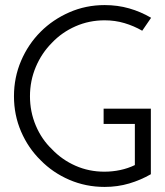

<svg xmlns="http://www.w3.org/2000/svg" viewBox="-20 -726 649 756"><path d="M574 -40V-298H388V-238H511V-76Q484 -63 453.5 -56.5Q423 -50 391 -50Q330 -50 277 -73.5Q224 -97 185 -138Q144 -177 121 -231.5Q98 -286 98 -347Q98 -408 121 -462.5Q144 -517 185 -558Q224 -599 277.5 -622.5Q331 -646 392 -646Q433 -646 470 -635Q507 -624 540 -605L575 -656Q534 -680 488.5 -693Q443 -706 392 -706Q318 -706 253 -677.5Q188 -649 140 -601Q91 -552 63 -486.5Q35 -421 35 -347Q35 -273 63 -208Q91 -143 140 -95Q188 -46 253 -18Q318 10 392 10Q443 10 488.5 -3.5Q534 -17 574 -40Z"/></svg>

Font: Josefin Slab Thin SemiBold
Style: Regular
Weight: 600
Version: Version 2.000